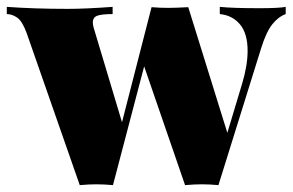

<svg xmlns="http://www.w3.org/2000/svg" viewBox="-31 -539 852 559"><path d="M800.8 -519V-498Q779.3 -490.2 762 -468.5Q744.6 -446.8 730 -400.9L605 0Q579.1 -2.4 556.6 -2.4Q534.7 -2.4 507.8 0L388.7 -345.7L297.9 0Q272 -2.4 249.5 -2.4Q228 -2.4 201.2 0L46.9 -441.9Q34.2 -477.1 19.3 -487.5Q4.4 -498 -11.2 -498V-519Q68.8 -513.2 167 -513.2Q216.8 -513.2 296.9 -519V-498Q266.1 -498 252.7 -493.4Q239.3 -488.8 239.3 -473.6Q239.3 -467.3 241.2 -460L324.2 -183.1L410.2 -518.1H411.1Q432.1 -516.1 459 -516.1Q479 -516.1 517.1 -518.1L630.9 -152.3L673.8 -294.9Q689.9 -348.6 689.9 -391.1Q689.9 -441.4 667.7 -468Q645.5 -494.6 608.9 -498V-519Q646.5 -515.1 724.1 -515.1Q781.2 -515.1 800.8 -519Z"/></svg>

Font: TypoPRO Playfair Display
Style: Regular
Weight: 900
Designer: Claus Eggers Sørensen
Foundry: Claus Eggers Sørensen
Version: Version 1.004;PS 001.004;hotconv 1.0.70;makeotf.lib2.5.58329